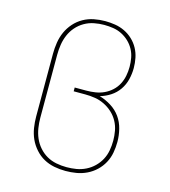

<svg xmlns="http://www.w3.org/2000/svg" viewBox="-111 -832 823 930"><g transform="rotate(15 300.0 -367.5)"><path d="M303 8Q274 8 246 2.5Q218 -3 193.5 -16.5Q169 -30 149.5 -52Q130 -74 118.5 -99.5Q107 -125 102.5 -153.5Q98 -182 98 -210V-525Q98 -553 102.5 -581.5Q107 -610 118.5 -635.5Q130 -661 149 -682.5Q168 -704 193 -718Q218 -732 246 -737.5Q274 -743 302 -743Q327 -743 352 -739Q377 -735 400 -724Q423 -713 441.5 -695.5Q460 -678 472 -656Q484 -634 489 -609Q494 -584 494 -559Q494 -530 487 -501.5Q480 -473 463.5 -449Q447 -425 422.5 -409Q398 -393 370 -385Q401 -376 429 -358.5Q457 -341 475.5 -315Q494 -289 502 -257Q510 -225 510 -193Q510 -165 505 -138Q500 -111 487 -87Q474 -63 454 -44Q434 -25 409 -13Q384 -1 357 3.5Q330 8 303 8ZM303 -11Q328 -11 352 -15Q376 -19 398.5 -30Q421 -41 439 -58.5Q457 -76 468.5 -97.5Q480 -119 484.5 -143.5Q489 -168 489 -193Q489 -218 484.5 -242.5Q480 -267 468 -289Q456 -311 437.5 -328Q419 -345 396.5 -356Q374 -367 349.5 -371Q325 -375 300 -375H242V-394H300Q323 -394 345.5 -397.5Q368 -401 388.5 -410.5Q409 -420 426 -435.5Q443 -451 453.5 -471Q464 -491 468.5 -513.5Q473 -536 473 -559Q473 -581 469 -603.5Q465 -626 454 -646Q443 -666 426.5 -681.5Q410 -697 390 -707Q370 -717 347.5 -720.5Q325 -724 302 -724Q277 -724 251.5 -719Q226 -714 203.5 -701Q181 -688 164 -668.5Q147 -649 137 -625.5Q127 -602 123 -576.5Q119 -551 119 -525V-210Q119 -184 123 -158.5Q127 -133 137 -109.5Q147 -86 164.5 -66Q182 -46 204 -33.5Q226 -21 251.5 -16Q277 -11 303 -11Z"/></g></svg>

Font: Iosevka Etoile Thin
Style: Regular
Weight: 100
Designer: Belleve Invis
Foundry: Belleve Invis
Version: Version 22.1.2; ttfautohint (v1.8.4)